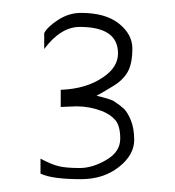

<svg xmlns="http://www.w3.org/2000/svg" viewBox="-20 -716 274 301"><path d="M131.3 -565.9Q152.3 -561 158.2 -557.6Q168 -551.3 173.8 -545.9Q179.7 -540.5 185.1 -527.6Q190.4 -514.6 190.4 -496.6Q190.4 -473.1 166.3 -454.1Q142.1 -435.1 106.9 -435.1Q61.5 -435.1 43.5 -443.8V-467.3Q62 -457.5 73.5 -455.1Q85 -452.6 105 -452.6Q125 -452.6 146.7 -465.3Q168.5 -478 168.5 -498.5Q168.5 -518.6 160.9 -527.6Q153.3 -536.6 139.6 -542Q120.1 -549.3 100.1 -549.3Q95.7 -549.3 87.4 -548.8Q79.1 -548.3 75.2 -548.3V-575.2Q115.7 -576.7 142.1 -595.2Q165 -610.8 165 -632.3Q165 -673.8 105 -673.8Q75.2 -673.8 49.3 -639.2V-664.1Q54.7 -674.3 71.5 -685.1Q88.4 -695.8 106.9 -695.8Q145.5 -695.8 166.5 -679Q187.5 -662.1 187.5 -640.1Q187.5 -615.7 179.9 -602.8Q172.4 -589.8 155.8 -580.1Q137.2 -568.8 131.3 -565.9Z"/></svg>

Font: LaylaRuqaa
Style: Regular
Weight: 400
Version: Version 2.0